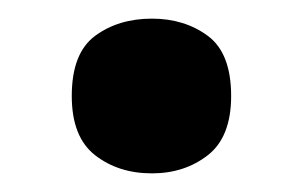

<svg xmlns="http://www.w3.org/2000/svg" viewBox="-20 -173 325 206"><path d="M57 -70Q57 -116 82 -134.5Q107 -153 143 -153Q178 -153 203 -134.5Q228 -116 228 -70Q228 -26 203 -6.5Q178 13 143 13Q107 13 82 -6.5Q57 -26 57 -70Z"/></svg>

Font: Noto Sans Tangsa
Style: Bold
Weight: 700
Version: Version 1.504